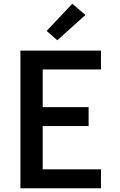

<svg xmlns="http://www.w3.org/2000/svg" viewBox="-20 -1005 640 1025"><path d="M89 0V-735H519V-634H208V-433H453V-332H208V-101H519V0ZM286 -790 229 -840 366 -985 436 -925Z"/></svg>

Font: R Plex Mono
Style: Bold
Weight: 700
Monospace: yes
Designer: Belleve Invis
Foundry: Belleve Invis
Version: Version 31.8.0